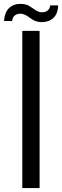

<svg xmlns="http://www.w3.org/2000/svg" viewBox="-54 -957 316 977"><path d="M59.5 0V-800H147.5V0ZM201 -929.5H242Q240.5 -885.5 216.5 -864.5Q192.5 -843.5 156 -844.5Q131.5 -845.5 115.2 -855.2Q99 -865 85 -875Q71 -885 53.5 -887Q36.5 -888.5 23.2 -879.8Q10 -871 7.5 -850H-33.5Q-30 -897.5 -5.2 -918.5Q19.5 -939.5 58 -937Q81.5 -935.5 97.5 -925.2Q113.5 -915 127.2 -905.2Q141 -895.5 158.5 -894.5Q177 -894 188.8 -903.8Q200.5 -913.5 201 -929.5Z"/></svg>

Font: Big Shoulders Stencil Text Medium
Style: Regular
Weight: 500
Designer: Patric King
Foundry: XO Type Co
Version: Version 1.000